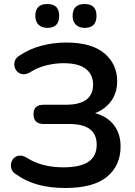

<svg xmlns="http://www.w3.org/2000/svg" viewBox="-20 -927 675 957"><path d="M402 -788Q374 -788 358 -804Q342 -820 342 -848Q342 -907 402 -907Q461 -907 461 -848Q461 -788 402 -788ZM216 -788Q188 -788 172 -804Q156 -820 156 -848Q156 -907 216 -907Q275 -907 275 -848Q275 -788 216 -788ZM305 10Q156 10 65 -55Q42 -67 36.5 -87Q31 -107 39 -124.5Q47 -142 65.5 -149Q84 -156 108 -144Q185 -93 295 -93Q381 -93 421.5 -121Q462 -149 462 -206Q462 -309 326 -309H198Q147 -309 147 -358Q147 -405 198 -405H309Q444 -405 444 -506Q444 -555 408 -583.5Q372 -612 297 -612Q252 -612 208 -600.5Q164 -589 127 -565Q102 -552 83 -559.5Q64 -567 56 -584.5Q48 -602 53.5 -621.5Q59 -641 82 -653Q129 -684 188 -699.5Q247 -715 310 -715Q437 -715 500.5 -661Q564 -607 564 -522Q564 -465 534.5 -424Q505 -383 454 -363Q514 -347 547.5 -304Q581 -261 581 -196Q581 -102 513.5 -46Q446 10 305 10Z"/></svg>

Font: Chiron GoRound TC M
Style: Regular
Weight: 500
Designer: Ryoko NISHIZUKA 西塚涼子 (kana, bopomofo & ideographs); Paul D. Hunt (Latin, Greek & Cyrillic); Sandoll Communications 산돌커뮤니
Foundry: Adobe
Version: Version 1.000;hotconv 1.1.1;makeotfexe 2.6.0